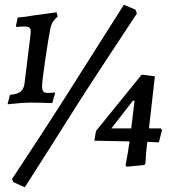

<svg xmlns="http://www.w3.org/2000/svg" viewBox="-20 -698 737 812"><path d="M158 -335Q158 -318 163 -311.5Q168 -305 181 -305Q195 -305 212 -307L213 -304L201 -262Q141 -264 111 -264Q74 -264 12 -257L22 -297Q52 -299 66.5 -310Q81 -321 84 -347L109 -551L110 -563Q110 -577 104 -581.5Q98 -586 82 -586Q71 -586 50 -584L47 -587L55 -624Q86 -626 131 -634L219 -646L224 -628Q211 -617 204 -606.5Q197 -596 193 -578Q185 -538 171.5 -446Q158 -354 158 -335ZM295 -237Q209 -100 85 94L36 72L31 59Q162 -139 246 -271L504 -678L553 -657L559 -641Q380 -371 295 -237ZM578 -381 583 -382 635 -375 610 -155H660L665 -148L652 -96L603 -98Q597 -54 595 -6L590 0L516 7L511 1Q522 -56 528 -100L379 -103L386 -144ZM535 -155 549 -272H542L451 -155Z"/></svg>

Font: Alegreya Medium
Style: Italic
Weight: 500
Italic angle: -7°
Designer: Juan Pablo del Peral
Foundry: Huerta Tipografica
Version: Version 2.008; ttfautohint (v1.8)